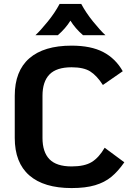

<svg xmlns="http://www.w3.org/2000/svg" viewBox="-20 -944 677 976"><path d="M55 -243V-457Q55 -583 129 -647.5Q203 -712 344 -712Q442 -712 504.5 -679.5Q567 -647 604 -582L503 -512Q472 -560 438.5 -581Q405 -602 344 -602Q267 -602 231.5 -565.5Q196 -529 196 -457V-243Q196 -171 231.5 -134.5Q267 -98 344 -98Q410 -98 446.5 -120.5Q483 -143 512 -193L612 -119Q580 -73 546 -45Q512 -17 463.5 -2.5Q415 12 344 12Q203 12 129 -52.5Q55 -117 55 -243ZM283 -924H393Q417 -879 453.5 -834Q490 -789 516 -765H402Q362 -800 338 -839Q314 -800 274 -765H160Q186 -789 222.5 -834Q259 -879 283 -924Z"/></svg>

Font: KoHo
Style: Bold
Weight: 700
Designer: Cadson Demak & Katatrad Team
Foundry: Cadson Demak Co.,Ltd.
Version: Version 1.000; ttfautohint (v1.6)